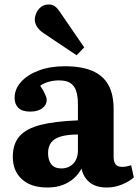

<svg xmlns="http://www.w3.org/2000/svg" viewBox="-20 -821 617 855"><path d="M190 14Q118 14 77.5 -23Q37 -60 37 -122Q37 -181 67.5 -215Q98 -249 161.5 -265Q225 -281 327 -285V-356Q327 -393 319 -416.5Q311 -440 293 -451.5Q275 -463 242 -463Q219 -463 196 -456.5Q173 -450 159 -439Q170 -423 176 -411Q182 -399 185 -391Q188 -383 188 -376Q188 -354 168.5 -339Q149 -324 114 -324Q79 -324 62 -340.5Q45 -357 45 -385Q45 -424 73.5 -456Q102 -488 152.5 -507Q203 -526 269 -526Q343 -526 391 -505.5Q439 -485 462.5 -443Q486 -401 486 -335V-123Q486 -100 495 -89Q504 -78 524 -78Q534 -78 544 -80Q554 -82 564 -85L576 -31Q556 -13 523.5 0.5Q491 14 456 14Q407 14 379 -9Q351 -32 343 -70Q330 -46 309 -27Q288 -8 258.5 3Q229 14 190 14ZM253 -71Q275 -71 291.5 -80.5Q308 -90 317.5 -108Q327 -126 327 -149V-222Q282 -222 252 -213.5Q222 -205 208 -186.5Q194 -168 194 -139Q194 -108 208.5 -89.5Q223 -71 253 -71ZM321 -575 173 -674Q154 -687 144.5 -702.5Q135 -718 135 -734Q135 -747 141.5 -762.5Q148 -778 162 -789.5Q176 -801 197 -801Q211 -801 222 -794.5Q233 -788 246 -769L355 -610Z"/></svg>

Font: Literata 18pt
Style: Bold
Weight: 700
Designer: Latin by Veronika Burian and Jose Scaglione. Greek by Irene Vlachou. Cyrillic by Vera Evstafieva.
Foundry: TypeTogether
Version: Version 3.103;gftools[0.9.29]